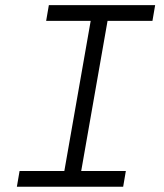

<svg xmlns="http://www.w3.org/2000/svg" viewBox="-20 -713 626 733"><path d="M44.4 0 54.7 -60.1H225.6L326.2 -633.3H156.2L166.5 -693.4H572.3L562 -633.3H390.6L290 -60.1H460.4L450.2 0Z"/></svg>

Font: Cascadia Code Light
Style: Italic
Weight: 300
Italic angle: -10°
Monospace: yes
Designer: Aaron Bell
Foundry: Saja Typeworks
Version: Version 2404.023; ttfautohint (v1.8.4)